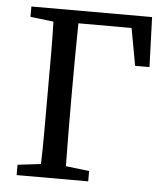

<svg xmlns="http://www.w3.org/2000/svg" viewBox="-50 -714 660 759"><g transform="rotate(5 280.0 -334.5)"><path d="M44 -628V-669H523L530 -471H473L446 -619H235Q234 -555 233.5 -490Q233 -425 233 -359V-309Q233 -245 233.5 -181Q234 -117 235 -52L328 -41V0H44V-41L136 -52Q138 -115 138 -180Q138 -245 138 -309V-359Q138 -424 138 -488.5Q138 -553 136 -617Z"/></g></svg>

Font: Source Serif Pro
Style: Regular
Weight: 400
Designer: Frank Grießhammer
Foundry: Adobe Systems Incorporated
Version: Version 3.001;hotconv 1.0.111;makeotfexe 2.5.65597